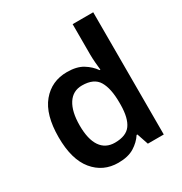

<svg xmlns="http://www.w3.org/2000/svg" viewBox="-178 -892 982 1034"><g transform="rotate(-30 313.0 -375.0)"><path d="M261 10Q167 10 108.5 -61Q50 -132 50 -270Q50 -410 109 -481Q168 -552 264 -552Q324 -552 361.5 -529Q399 -506 422 -473H427Q425 -489 422.5 -518.5Q420 -548 420 -571V-760H548V0H449L425 -71H420Q398 -37 360 -13.5Q322 10 261 10ZM299 -93Q369 -93 397.5 -132.5Q426 -172 427 -253V-269Q427 -356 399.5 -402.5Q372 -449 298 -449Q241 -449 210.5 -401.5Q180 -354 180 -268Q180 -182 210.5 -137.5Q241 -93 299 -93Z"/></g></svg>

Font: Noto Sans Thai Looped SemiBold
Style: Regular
Weight: 600
Designer: Sasikarn Vongin, Ben Mitchell
Foundry: The Fontpad Ltd
Version: Version 1.001; ttfautohint (v1.8.4.7-5d5b)